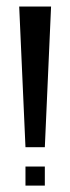

<svg xmlns="http://www.w3.org/2000/svg" viewBox="-20 -580 220 600"><path d="M59.6 -59.6Q75.2 -59.6 120.1 -59.6Q120.1 -44.9 120.1 0Q105.5 0 59.6 0Q59.6 -14.6 59.6 -59.6ZM59.6 -120.1Q54.7 -230.5 40 -559.6Q65.4 -559.6 139.6 -559.6Q134.8 -450.2 120.1 -120.1Q105.5 -120.1 59.6 -120.1Z"/></svg>

Font: Moonwalk
Style: Regular
Weight: 400
Designer: BarCoded
Foundry: BarCoded
Version: Version 1.0